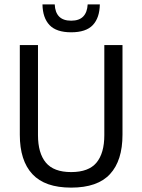

<svg xmlns="http://www.w3.org/2000/svg" viewBox="-20 -845 650 877"><path d="M305 12Q185 12 127.8 -49.8Q70.5 -111.5 70.5 -229.5V-639H153.5V-227.5Q153.5 -145.5 189.5 -102.2Q225.5 -59 305 -59Q385 -59 420.8 -102.2Q456.5 -145.5 456.5 -227.5V-639H539.5V-229.5Q539.5 -111.5 482.5 -49.8Q425.5 12 305 12ZM305 -697.5Q237.5 -697.5 206.2 -730.5Q175 -763.5 174 -825H230Q231.5 -788.5 250 -769.5Q268.5 -750.5 305 -750.5Q341.5 -750.5 360 -769.5Q378.5 -788.5 380.5 -825H436Q435 -763.5 404 -730.5Q373 -697.5 305 -697.5Z"/></svg>

Font: Anek Latin Medium
Style: Regular
Weight: 400
Version: Version 1.003